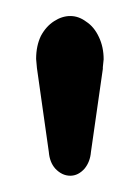

<svg xmlns="http://www.w3.org/2000/svg" viewBox="-20 -779 172 236"><path d="M106.4 -696.3V-694.3L91.8 -592.3Q90.8 -580.1 84 -571.8Q76.2 -563 66.4 -563Q56.2 -563 47.9 -571.8Q41 -579.6 40 -592.3L25.4 -695.3L24.4 -706.5Q24.4 -722.7 30.3 -734.9Q36.6 -746.6 46.4 -752.9Q56.2 -759.3 66.4 -759.3Q76.7 -759.3 85.9 -752.4Q95.7 -746.1 101.6 -733.4Q107.4 -721.2 107.4 -706.1Z"/></svg>

Font: inglobal
Style: Regular
Weight: 400
Designer: Andrey Kochetov, Denis Davydov, Evgeny Yurtaev
Foundry: inglobal
Version: Version 1.00 September 25, 2014, initial release